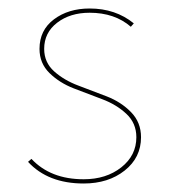

<svg xmlns="http://www.w3.org/2000/svg" viewBox="-20 -429 402 452"><path d="M177 3Q93 3 46 -48L54 -55Q99 -7 177 -7Q230 -7 265.5 -35Q301 -63 301 -106Q301 -139 277.5 -161Q254 -183 220.5 -195.5Q187 -208 153.5 -221Q120 -234 96.5 -257Q73 -280 73 -314Q73 -358 107 -383.5Q141 -409 191 -409Q252 -409 295 -374L288 -366Q250 -399 191 -399Q145 -399 114.5 -375.5Q84 -352 84 -314Q84 -282 107.5 -261Q131 -240 164.5 -227.5Q198 -215 231.5 -202Q265 -189 288.5 -165Q312 -141 312 -106Q312 -58 273.5 -27.5Q235 3 177 3Z"/></svg>

Font: EauTest Hairline
Style: Regular
Weight: 250
Designer: Christian Thalmann (Catharsis Fonts)
Version: Version 0.001;PS 000.001;hotconv 1.0.88;makeotf.lib2.5.64775